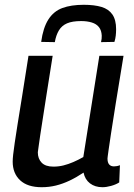

<svg xmlns="http://www.w3.org/2000/svg" viewBox="-20 -772 560 802"><path d="M154 10Q95 10 64 -19Q33 -48 33 -97Q33 -108 35 -126.5Q37 -145 41.5 -175.5Q46 -206 53.5 -253.5Q61 -301 72.5 -371Q84 -441 99 -539H200Q185 -445 175 -381Q165 -317 158.5 -275Q152 -233 148 -207Q144 -181 142 -165Q140 -149 138 -136Q138 -109 154 -92.5Q170 -76 203 -76Q225 -76 245 -81Q265 -86 286 -95Q307 -104 328 -116L395 -539H496Q476 -418 463.5 -340Q451 -262 444 -216Q437 -170 434 -148.5Q431 -127 430 -119.5Q429 -112 429 -110Q429 -93 436 -85Q443 -77 456 -77Q460 -77 467 -78Q474 -79 481 -82L478 -10Q464 -1 444 4.5Q424 10 408 10Q377 10 356 -6Q335 -22 329 -51Q299 -31 270.5 -17.5Q242 -4 213.5 3Q185 10 154 10ZM330 -752Q374 -752 404 -743Q434 -734 449.5 -711.5Q465 -689 465 -650Q465 -636 463.5 -623Q462 -610 458 -597L402 -596Q404 -604 404.5 -610Q405 -616 405 -623Q404 -645 393.5 -658.5Q383 -672 363.5 -678Q344 -684 319 -684Q282 -684 260 -674.5Q238 -665 226 -645Q214 -625 209 -596L152 -597Q160 -656 182 -690.5Q204 -725 240.5 -738.5Q277 -752 330 -752Z"/></svg>

Font: Georama ExtraCondensed Thin Medium
Style: Italic
Weight: 500
Italic angle: -9°
Version: Version 1.001